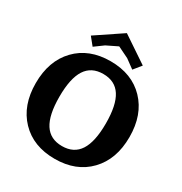

<svg xmlns="http://www.w3.org/2000/svg" viewBox="-215 -1093 1198 1267"><g transform="rotate(30 384.0 -459.5)"><path d="M741 -352Q741 -183 644 -82Q547 19 384 19Q221 19 124 -82Q27 -183 27 -352Q27 -522 124 -623Q221 -724 384 -724Q547 -724 644 -623Q741 -522 741 -352ZM207 -352Q207 -213 250.5 -145.5Q294 -78 384 -78Q474 -78 517.5 -145.5Q561 -213 561 -352Q561 -492 517.5 -559.5Q474 -627 384 -627Q294 -627 250.5 -559.5Q207 -492 207 -352ZM383 -938 581 -805 534 -747 467 -796 383 -837 299 -796 232 -747 185 -805Z"/></g></svg>

Font: Andada
Style: Bold
Weight: 700
Designer: Carolina Giovagnoli
Foundry: Carolina Giovagnoli
Version: Version 1.003